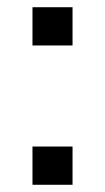

<svg xmlns="http://www.w3.org/2000/svg" viewBox="-20 -512 291 532"><path d="M70 -386V-492H181V-386ZM70 0V-106H181V0Z"/></svg>

Font: Nunito Sans 9pt
Style: Regular
Weight: 400
Version: Version 3.101;gftools[0.9.27]